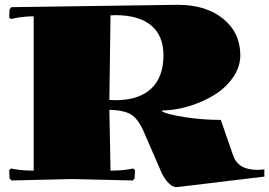

<svg xmlns="http://www.w3.org/2000/svg" viewBox="-20 -750 1120 799"><path d="M120.1 -682.1Q83 -682.1 43.9 -674.8L25.9 -670.9L18.1 -676.8L20 -711.9L27.8 -720.2L720.2 -730Q836.9 -730 908.4 -672.1Q980 -614.3 980 -520Q980 -471.7 950 -428.2Q919.9 -384.8 872.3 -355.2Q824.7 -325.7 767.1 -308.3Q709.5 -291 653.8 -290V-287.1Q672.9 -274.4 747.8 -262.7Q822.8 -251 898.9 -251L950.2 -103Q970.7 -43 1051.8 -43L1080.1 -44.9V-15.1L724.1 27.8L712.9 28.8Q700.7 28.8 684.6 14.6Q668.5 0.5 653.8 -27.8L579.1 -200.2Q554.7 -256.3 524.9 -273.9Q495.1 -291.5 435.1 -293L439.9 -40Q486.8 -40 518.1 -45.9L534.2 -48.8L542 -42L540 -6.8L532.2 1L279.8 -4.9L27.8 1L20 -6.8L18.1 -42L25.9 -48.8L42 -45.9Q73.2 -40 120.1 -40ZM439.9 -686 435.1 -334 460 -333Q557.6 -333 608.9 -380.9Q660.2 -428.7 660.2 -520Q660.2 -601.6 608.9 -644.3Q557.6 -687 460 -687Z"/></svg>

Font: Yokawerad
Style: Regular
Weight: 500
Designer: gluk
Foundry: gluk
Version: Version 0.79